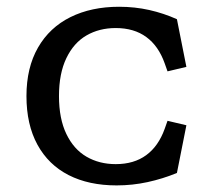

<svg xmlns="http://www.w3.org/2000/svg" viewBox="-20 -550 660 582"><path d="M60.2 -258.8Q60.2 -344.8 95.2 -405.8Q130.2 -466.7 193.5 -498.1Q256.8 -529.5 341 -529.5Q388.7 -529.5 432.4 -519.7Q476.2 -509.8 516.3 -491.8L545 -347.3L487.8 -333.7L479.2 -358Q460.5 -410.7 423.4 -437.8Q386.3 -465 330.7 -465Q281 -465 242.2 -442.6Q203.5 -420.2 181.2 -373.8Q158.8 -327.3 158.8 -258.8Q158.8 -190.2 181.2 -143.8Q203.5 -97.5 242.2 -75Q281 -52.5 330.7 -52.5Q386.2 -52.5 423.2 -79.7Q460.3 -106.8 479.2 -159.5L487.8 -183.8L545 -170.3L516.3 -25.7Q473.3 -8 427.4 2Q381.5 12 333.5 12Q249.3 12 188.1 -19.2Q126.8 -50.5 93.5 -111.4Q60.2 -172.3 60.2 -258.8Z"/></svg>

Font: Monaspace Xenon Var ExtraLight
Style: Regular
Weight: 200
Designer: Riley Cran and the Lettermatic Team
Version: Version 1.200 (Monaspace Xenon Var)